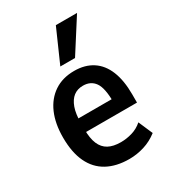

<svg xmlns="http://www.w3.org/2000/svg" viewBox="-184 -842 849 949"><g transform="rotate(-30 240.5 -367.5)"><path d="M272 10Q198 10 146 -18.5Q94 -47 67 -104Q40 -161 40 -246Q40 -325 65 -382.5Q90 -440 137.5 -472Q185 -504 252 -504Q313 -504 356 -476Q399 -448 421 -393.5Q443 -339 443 -260V-213H136V-290H357L343 -272Q343 -354 320 -386.5Q297 -419 253 -419Q221 -419 199 -402Q177 -385 164.5 -350.5Q152 -316 152 -259V-229Q152 -177 165.5 -145Q179 -113 206.5 -98Q234 -83 277 -83Q309 -83 341.5 -92.5Q374 -102 400 -125L435 -44Q399 -16 357 -3Q315 10 272 10ZM204 -557 287 -745H408L288 -557Z"/></g></svg>

Font: Nunito Sans 10pt Condensed
Style: Bold
Weight: 700
Width: 3
Designer: Vernon Adams
Foundry: Vernon Adams
Version: Version 3.101;gftools[0.9.27]